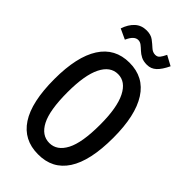

<svg xmlns="http://www.w3.org/2000/svg" viewBox="-250 -871 950 950"><g transform="rotate(45 225.0 -396.0)"><path d="M226 11Q125 11 72.5 -69Q20 -149 20 -310Q20 -466 72.5 -548Q125 -630 226 -630Q327 -630 379.5 -548Q432 -466 432 -310Q432 -149 379.5 -68.5Q327 12 226 11ZM226 -68Q279 -68 309.5 -126Q340 -184 340 -310Q340 -429 309.5 -489.5Q279 -550 226 -550Q172 -550 142 -489.5Q112 -429 112 -310Q112 -184 142 -126Q172 -68 226 -68ZM330 -789 382 -761Q363 -721 342.5 -702Q322 -683 294 -683Q269 -683 252.5 -691.5Q236 -700 224 -711.5Q212 -723 201 -731.5Q190 -740 177 -740Q149 -740 129 -694L75 -719Q88 -758 112.5 -780.5Q137 -803 173 -803Q203 -803 221.5 -789Q240 -775 255 -761Q270 -747 288 -747Q303 -747 311.5 -757.5Q320 -768 330 -789Z"/></g></svg>

Font: Inconsolata SemiCondensed SemiBold
Style: Regular
Weight: 600
Width: 4
Monospace: yes
Designer: Raph Levien, Cyreal, Brenton Simpson
Foundry: Raph Levien, Cyreal, Google
Version: Version 3.001; ttfautohint (v1.8.2.53-6de2)